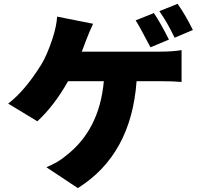

<svg xmlns="http://www.w3.org/2000/svg" viewBox="-20 -887 1040 996"><path d="M980.5 -731.4 885.7 -691.4Q846.7 -773.4 806.6 -829.1L901.4 -867.2Q945.3 -803.7 980.5 -731.4ZM856.4 -681.6 760.7 -641.6Q699.2 -758.8 683.6 -781.2L778.3 -819.3Q812.5 -768.6 856.4 -681.6ZM404.3 -619.1H811.5Q875 -619.1 921.9 -627V-461.9Q880.9 -465.8 811.5 -465.8H688.5Q661.1 -85 383.8 88.9L220.7 -19.5Q284.2 -45.9 323.2 -80.1Q496.1 -213.9 518.6 -465.8H333Q261.7 -338.9 173.8 -257.8L22.5 -349.6Q108.4 -415 193.4 -550.8Q222.7 -597.7 252 -685.5Q273.4 -751 276.4 -800.8L462.9 -763.7Q445.3 -726.6 425.8 -675.8Q422.9 -667 415.5 -648.4Q408.2 -629.9 404.3 -619.1Z"/></svg>

Font: Gen Shin Gothic Monospace Heavy
Style: Bold
Weight: 800
Designer: [Source Han Sans]
Ryoko NISHIZUKA  (kana & ideographs); Paul D. Hunt (Latin, Greek & Cyrillic); Wenlong ZHANG  (bopomofo
Version: Version 1.002.20150607